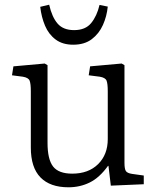

<svg xmlns="http://www.w3.org/2000/svg" viewBox="-20 -782 663 816"><path d="M271 14Q193 14 152 -28Q111 -70 111 -155V-394Q111 -426 106 -439Q101 -452 77 -456L31 -462L37 -500L170 -512L182 -505V-175Q182 -105 205.5 -74.5Q229 -44 287 -44Q356 -44 397 -84.5Q438 -125 438 -191V-394Q438 -426 433 -439Q428 -452 404 -456L357 -462L363 -500L497 -512L509 -505V-90Q509 -64 515 -55Q521 -46 541 -43L591 -36V1L451 7L441 -77H439Q403 -27 361.5 -6.5Q320 14 271 14ZM291 -592Q246 -592 216.5 -614Q187 -636 171.5 -672.5Q156 -709 151 -753L189 -762Q201 -709 225 -681.5Q249 -654 295 -654Q343 -654 367.5 -684Q392 -714 403 -761L438 -754Q434 -713 417.5 -676Q401 -639 370 -615.5Q339 -592 291 -592Z"/></svg>

Font: Literata 12pt Light
Style: Regular
Weight: 300
Designer: Latin by Veronika Burian and Jose Scaglione. Greek by Irene Vlachou. Cyrillic by Vera Evstafieva.
Foundry: TypeTogether
Version: Version 3.002